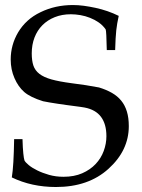

<svg xmlns="http://www.w3.org/2000/svg" viewBox="-20 -728 565 762"><path d="M26.9 -23.9Q30.8 -47.4 33 -85Q35.2 -122.6 36.1 -175.8H69.3Q70.3 -140.1 72.5 -119.1Q74.7 -98.1 77.1 -91.3Q80.6 -84 93.8 -73Q106.9 -62 127.7 -51.8Q148.4 -41.5 175 -33.9Q201.7 -26.4 231.9 -26.4Q274.4 -26.4 306.2 -40.3Q337.9 -54.2 359.4 -76.9Q380.9 -99.6 391.6 -128.7Q402.3 -157.7 402.3 -187.5Q402.3 -235.4 380.9 -264.2Q359.4 -293 315.4 -301.3Q311 -302.2 300.3 -303.7Q289.6 -305.2 274.9 -307.1Q260.3 -309.1 243.2 -311.3Q226.1 -313.5 209.2 -316.2Q192.4 -318.8 177.2 -321.3Q162.1 -323.7 150.9 -326.2Q100.6 -341.8 76.2 -362.8Q52.2 -383.8 37.4 -418Q22.5 -452.1 22.5 -491.7Q22.5 -549.8 52.2 -600.1Q67.4 -625.5 89.4 -645.5Q111.3 -665.5 141.1 -679.7Q199.2 -708 269 -708Q290 -708 312.3 -705.1Q334.5 -702.1 359.4 -696.8Q408.7 -686 451.2 -665Q447.8 -649.4 445.3 -635.3Q442.9 -621.1 441.4 -607.4Q438.5 -581.1 437 -529.3H403.8Q402.3 -605 399.4 -611.3Q388.2 -627.4 372.1 -638.7Q356 -649.9 337.4 -657.2Q318.8 -664.6 299.1 -668Q279.3 -671.4 261.2 -671.4Q226.1 -671.4 197.3 -659.9Q168.5 -648.4 148.2 -627.9Q127.9 -607.4 116.9 -578.9Q106 -550.3 106 -516.1Q106 -487.3 112.5 -467.8Q119.1 -448.2 136.5 -434.8Q153.8 -421.4 184.3 -412.8Q214.8 -404.3 263.2 -397.9Q293.9 -394 321 -389.9Q348.1 -385.7 373 -380.9Q401.9 -372.1 424.1 -359.4Q446.3 -346.7 461.2 -328.4Q476.1 -310.1 483.6 -285.2Q491.2 -260.3 491.2 -227.5Q491.2 -130.9 410.6 -58.1Q331.1 14.2 202.1 14.2Q105.5 14.2 26.9 -23.9Z"/></svg>

Font: XB Kayhan
Style: Regular
Weight: 400
Designer: Behnam
Foundry: Irmug
Version: Version 7.300 2009